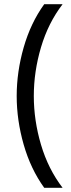

<svg xmlns="http://www.w3.org/2000/svg" viewBox="-20 -740 340 920"><path d="M192 160Q127 70 93.5 -47Q60 -164 60 -280Q60 -396 93.5 -513Q127 -630 192 -720H280Q211 -630 176.5 -513.5Q142 -397 142 -280Q142 -163 176.5 -46.5Q211 70 280 160Z"/></svg>

Font: TASA Orbiter Display
Style: Regular
Weight: 400
Designer: Weizhong Zhang
Version: Version 1.000;Glyphs 3.1.2 (3151)